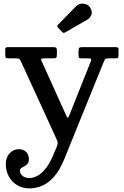

<svg xmlns="http://www.w3.org/2000/svg" viewBox="-20 -781 684 1061"><path d="M12 126.5Q12 89 33.2 66.2Q54.5 43.5 83.5 43.5Q108.5 43.5 124 58Q139.5 72.5 139.5 99Q139.5 115.5 132 124.2Q124.5 133 114.8 137.8Q105 142.5 97.5 147.5Q90 152.5 90 162Q90 178.5 104.5 190.8Q119 203 143.5 203Q163 203 186.2 191Q209.5 179 234 148Q258.5 117 281 60L293 32Q299 16.5 298.5 8Q298 -0.5 291 -15.5L96 -441Q91 -451.5 87.2 -455Q83.5 -458.5 68.5 -458.5H27Q16 -458.5 12.5 -461.8Q9 -465 9 -475.5V-510Q9 -520.5 23 -520.5H275.5Q287.5 -520.5 291 -516.5Q294.5 -512.5 294.5 -500V-481.5Q294.5 -466.5 290.8 -462.5Q287 -458.5 272.5 -458.5H227.5Q212 -458.5 208.5 -456.2Q205 -454 210 -443.5L335.5 -165.5Q343 -149.5 347 -140Q351 -130.5 354 -130.5Q358 -130.5 361.8 -140.2Q365.5 -150 372.5 -167.5L481.5 -441.5Q485.5 -452.5 483 -455.5Q480.5 -458.5 464.5 -458.5H430.5Q419.5 -458.5 416.8 -462.5Q414 -466.5 414 -476.5V-500Q414 -513 418 -516.8Q422 -520.5 434.5 -520.5H619Q627.5 -520.5 631.2 -518.2Q635 -516 635 -508V-479Q635 -468 632.8 -463.2Q630.5 -458.5 619 -458.5H580Q563 -458.5 560 -453.2Q557 -448 552 -436L335.5 97.5Q309 162.5 276.8 197.8Q244.5 233 210.2 246.5Q176 260 143.5 260Q103 260 73.5 241.5Q44 223 28 192.5Q12 162 12 126.5ZM323 -605 300.5 -628.5Q292.5 -637 300.5 -644.5L401 -747Q416 -762.5 440.8 -760.8Q465.5 -759 477.5 -740Q491.5 -718.5 485.2 -700.2Q479 -682 463.5 -673L342 -603Q335.5 -599 332 -599Q328.5 -599 323 -605Z"/></svg>

Font: Besley* Medium
Style: Regular
Weight: 500
Designer: Owen Earl
Foundry: indestructible type*
Version: Version 3.000; ttfautohint (v1.8.3)